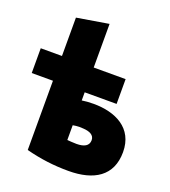

<svg xmlns="http://www.w3.org/2000/svg" viewBox="-165 -917 943 1063"><g transform="rotate(20 306.0 -385.5)"><path d="M352 -120C396 -120 424 -134 424 -168C424 -198 396 -211 358 -213C351 -213 343 -214 335 -214C322 -214 309 -212 297 -210V-123C311 -122 331 -120 352 -120ZM297 -550H485V-404H297V-356C315 -359 339 -361 366 -361C494 -361 610 -307 610 -165C610 -24 510 36 361 36C274 36 196 26 110 4V-404H-15V-550H110V-776L297 -807Z"/></g></svg>

Font: Repo Black
Style: Regular
Weight: 900
Designer: Stefan Peev
Foundry: Context Ltd
Version: Version 1.502